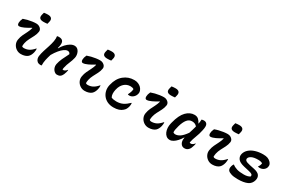

<svg xmlns="http://www.w3.org/2000/svg" viewBox="100 -1941 4601 3128"><g transform="rotate(30 2400.0 -377.0)"><path d="M99 -501Q133 -514 173.5 -524Q214 -534 256 -540Q298 -546 333 -546Q363 -546 387.5 -532.5Q412 -519 425.5 -498Q439 -477 435 -452Q427 -401 403.5 -355.5Q380 -310 356.5 -265.5Q333 -221 322 -172Q315 -137 316 -109Q330 -97 351 -97Q401 -97 444 -118Q487 -139 535 -194H541Q543 -181 542 -163.5Q541 -146 536 -123Q521 -61 487 -29Q468 -11 434.5 0.5Q401 12 359 12Q310 12 271 -14.5Q232 -41 213 -82.5Q194 -124 202 -170Q211 -224 232 -268Q253 -312 275.5 -355.5Q298 -399 311 -448L305 -451Q251 -417 197 -391.5Q143 -366 108 -366Q86 -366 78.5 -388.5Q71 -411 81 -454Q87 -476 99 -501ZM350 -760Q368 -763 387.5 -764.5Q407 -766 423 -766Q472 -766 491.5 -742.5Q511 -719 500 -676L489 -632Q472 -630 453 -628.5Q434 -627 417 -627Q365 -627 345.5 -649Q326 -671 339 -719Z M725 -536Q742 -541 761 -541Q820 -541 838.5 -505Q857 -469 838 -395Q836 -385 833 -374H840Q866 -421 901.5 -459.5Q937 -498 976.5 -521.5Q1016 -545 1054 -545Q1084 -545 1105.5 -529Q1127 -513 1140 -487Q1153 -461 1156.5 -431.5Q1160 -402 1154 -376Q1140 -317 1116.5 -264Q1093 -211 1079 -149Q1077 -139 1075.5 -129Q1074 -119 1074 -111Q1082 -108 1090 -108Q1104 -108 1122 -119.5Q1140 -131 1153 -150H1159Q1158 -140 1156.5 -130Q1155 -120 1151 -104Q1137 -52 1118 -28Q1105 -9 1086 0Q1067 9 1035 9Q1009 9 985 -12Q961 -33 949 -66Q937 -99 944 -136Q955 -191 982 -251Q1009 -311 1046 -381Q1034 -417 996 -417Q966 -417 930.5 -392Q895 -367 858 -322Q821 -277 787 -218Q769 -161 757 -107Q745 -53 747 3Q738 6 728 6Q686 6 664 -13.5Q642 -33 635.5 -59.5Q629 -86 632 -107Q640 -162 657.5 -217.5Q675 -273 693.5 -329Q712 -385 722 -439Q732 -496 725 -536Z M1299 -501Q1333 -514 1373.5 -524Q1414 -534 1456 -540Q1498 -546 1533 -546Q1563 -546 1587.5 -532.5Q1612 -519 1625.5 -498Q1639 -477 1635 -452Q1627 -401 1603.5 -355.5Q1580 -310 1556.5 -265.5Q1533 -221 1522 -172Q1515 -137 1516 -109Q1530 -97 1551 -97Q1601 -97 1644 -118Q1687 -139 1735 -194H1741Q1743 -181 1742 -163.5Q1741 -146 1736 -123Q1721 -61 1687 -29Q1668 -11 1634.5 0.5Q1601 12 1559 12Q1510 12 1471 -14.5Q1432 -41 1413 -82.5Q1394 -124 1402 -170Q1411 -224 1432 -268Q1453 -312 1475.5 -355.5Q1498 -399 1511 -448L1505 -451Q1451 -417 1397 -391.5Q1343 -366 1308 -366Q1286 -366 1278.5 -388.5Q1271 -411 1281 -454Q1287 -476 1299 -501ZM1550 -760Q1568 -763 1587.5 -764.5Q1607 -766 1623 -766Q1672 -766 1691.5 -742.5Q1711 -719 1700 -676L1689 -632Q1672 -630 1653 -628.5Q1634 -627 1617 -627Q1565 -627 1545.5 -649Q1526 -671 1539 -719Z M2176 -547Q2218 -547 2251 -532.5Q2284 -518 2306 -496Q2329 -472 2339 -444Q2349 -416 2344 -395L2341 -382Q2331 -341 2298.5 -313.5Q2266 -286 2227 -286Q2213 -286 2200 -291V-297Q2235 -364 2235 -411Q2212 -428 2172 -428Q2104 -428 2055 -383Q2006 -338 1989 -262L1986 -250Q1978 -213 1979.5 -178Q1981 -143 1997 -114Q2038 -97 2092 -97Q2162 -97 2214.5 -123.5Q2267 -150 2318 -201H2324Q2326 -186 2325.5 -169.5Q2325 -153 2321 -137Q2313 -105 2300.5 -82.5Q2288 -60 2266 -42Q2240 -17 2198 -3Q2156 11 2099 11Q2034 11 1984.5 -12.5Q1935 -36 1904 -76.5Q1873 -117 1862.5 -167.5Q1852 -218 1864 -271L1867 -282Q1897 -409 1980.5 -478Q2064 -547 2176 -547Z M2499 -501Q2533 -514 2573.5 -524Q2614 -534 2656 -540Q2698 -546 2733 -546Q2763 -546 2787.5 -532.5Q2812 -519 2825.5 -498Q2839 -477 2835 -452Q2827 -401 2803.5 -355.5Q2780 -310 2756.5 -265.5Q2733 -221 2722 -172Q2715 -137 2716 -109Q2730 -97 2751 -97Q2801 -97 2844 -118Q2887 -139 2935 -194H2941Q2943 -181 2942 -163.5Q2941 -146 2936 -123Q2921 -61 2887 -29Q2868 -11 2834.5 0.5Q2801 12 2759 12Q2710 12 2671 -14.5Q2632 -41 2613 -82.5Q2594 -124 2602 -170Q2611 -224 2632 -268Q2653 -312 2675.5 -355.5Q2698 -399 2711 -448L2705 -451Q2651 -417 2597 -391.5Q2543 -366 2508 -366Q2486 -366 2478.5 -388.5Q2471 -411 2481 -454Q2487 -476 2499 -501ZM2750 -760Q2768 -763 2787.5 -764.5Q2807 -766 2823 -766Q2872 -766 2891.5 -742.5Q2911 -719 2900 -676L2889 -632Q2872 -630 2853 -628.5Q2834 -627 2817 -627Q2765 -627 2745.5 -649Q2726 -671 2739 -719Z M3309 -547Q3356 -547 3385 -520Q3414 -493 3430 -457H3435Q3439 -479 3441.5 -500Q3444 -521 3444 -536Q3464 -543 3487 -543Q3529 -543 3547.5 -510.5Q3566 -478 3546 -393Q3530 -317 3503.5 -250.5Q3477 -184 3463 -117Q3472 -109 3488 -109Q3521 -109 3553 -150H3559Q3558 -142 3556 -132.5Q3554 -123 3551 -111Q3544 -84 3534 -61.5Q3524 -39 3512 -26Q3496 -8 3478 0.5Q3460 9 3434 9Q3386 9 3361.5 -33.5Q3337 -76 3350 -140V-142H3345Q3319 -99 3288 -64.5Q3257 -30 3224 -9.5Q3191 11 3159 11Q3120 11 3093 -10.5Q3066 -32 3051 -67Q3036 -102 3033.5 -144Q3031 -186 3041 -226L3047 -251Q3086 -406 3155 -476.5Q3224 -547 3309 -547ZM3151 -128Q3159 -121 3168 -117Q3177 -113 3189 -113Q3236 -113 3281.5 -145Q3327 -177 3379 -251Q3389 -285 3400.5 -319.5Q3412 -354 3421 -392Q3389 -435 3326 -435Q3271 -435 3233.5 -388Q3196 -341 3171 -252L3167 -235Q3149 -177 3151 -128Z M3699 -501Q3733 -514 3773.5 -524Q3814 -534 3856 -540Q3898 -546 3933 -546Q3963 -546 3987.5 -532.5Q4012 -519 4025.5 -498Q4039 -477 4035 -452Q4027 -401 4003.5 -355.5Q3980 -310 3956.5 -265.5Q3933 -221 3922 -172Q3915 -137 3916 -109Q3930 -97 3951 -97Q4001 -97 4044 -118Q4087 -139 4135 -194H4141Q4143 -181 4142 -163.5Q4141 -146 4136 -123Q4121 -61 4087 -29Q4068 -11 4034.5 0.5Q4001 12 3959 12Q3910 12 3871 -14.5Q3832 -41 3813 -82.5Q3794 -124 3802 -170Q3811 -224 3832 -268Q3853 -312 3875.5 -355.5Q3898 -399 3911 -448L3905 -451Q3851 -417 3797 -391.5Q3743 -366 3708 -366Q3686 -366 3678.5 -388.5Q3671 -411 3681 -454Q3687 -476 3699 -501ZM3950 -760Q3968 -763 3987.5 -764.5Q4007 -766 4023 -766Q4072 -766 4091.5 -742.5Q4111 -719 4100 -676L4089 -632Q4072 -630 4053 -628.5Q4034 -627 4017 -627Q3965 -627 3945.5 -649Q3926 -671 3939 -719Z M4600 -548Q4652 -548 4683.5 -536Q4715 -524 4740 -500Q4781 -459 4770 -416L4768 -405Q4759 -372 4728 -349.5Q4697 -327 4655 -327Q4637 -327 4624 -331V-337Q4650 -370 4654 -412Q4625 -431 4573 -431Q4493 -431 4451 -410Q4409 -389 4401 -359Q4395 -336 4413.5 -318.5Q4432 -301 4498 -287L4584 -269Q4662 -253 4688.5 -215.5Q4715 -178 4702 -124Q4683 -49 4616.5 -19Q4550 11 4440 11Q4358 11 4313.5 -4.5Q4269 -20 4256 -34Q4245 -45 4239 -65.5Q4233 -86 4243 -121Q4250 -146 4263 -164H4269Q4303 -136 4353.5 -120.5Q4404 -105 4486 -105Q4560 -105 4601 -134Q4606 -160 4590.5 -173Q4575 -186 4531 -196L4430 -219Q4337 -240 4306 -283.5Q4275 -327 4289 -379Q4303 -431 4346 -469Q4389 -507 4454.5 -527.5Q4520 -548 4600 -548Z"/></g></svg>

Font: Recursive Mn Csl St SmB
Style: Italic
Weight: 600
Italic angle: -15°
Monospace: yes
Version: Version 1.079;hotconv 1.0.112;makeotfexe 2.5.65598; ttfautoh